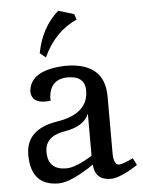

<svg xmlns="http://www.w3.org/2000/svg" viewBox="-52 -754 601 806"><g transform="rotate(-5 248.5 -351.0)"><path d="M200.7 -50.3Q239.7 -50.3 310.1 -93.8V-271.5Q289.6 -219.2 206.3 -205.8Q123 -192.4 123 -125.5Q123.5 -50.3 200.7 -50.3ZM382.3 9.8Q316.4 9.8 312 -56.2Q214.4 9.8 162.6 9.8Q45.9 9.8 45.9 -120.6Q45.9 -228.5 178.5 -249.5Q311 -270.5 311.5 -367.7Q311.5 -430.2 239.7 -430.2Q164.6 -430.2 158.7 -352.5Q158.7 -343.3 159.7 -339.4Q147 -337.4 137.2 -337.4Q79.1 -337.4 77.6 -384.8Q84.5 -474.6 232.9 -479.5Q398.9 -479.5 398.9 -335.4V-98.6Q398.9 -46.9 422.4 -46.9Q438 -47.4 481.9 -68.4L496.6 -38.6Q421.4 9.8 382.3 9.8ZM155.3 -521.5 130.9 -541.5Q151.4 -648.9 223.6 -712.4L289.6 -692.4L297.4 -668.9Q202.6 -626 155.3 -521.5Z"/></g></svg>

Font: Almanac
Style: Regular
Weight: 400
Designer: Eden's Almanac
Version: Version 3.501;March 28, 2021;FontCreator 13.0.0.2683 64-bit